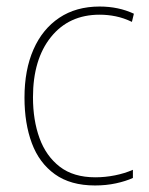

<svg xmlns="http://www.w3.org/2000/svg" viewBox="-20 -558 457 588"><path d="M271 10Q196 10 148 -24.5Q100 -59 77.5 -119.5Q55 -180 55 -259Q55 -344 82.5 -406.5Q110 -469 161.5 -503.5Q213 -538 285 -538Q343 -538 390 -516L384 -491Q359 -503 334.5 -508Q310 -513 285 -513Q191 -513 136 -444.5Q81 -376 81 -260Q81 -190 101 -135Q121 -80 163 -47.5Q205 -15 272 -15Q302 -15 332 -21Q362 -27 387 -38V-13Q365 -3 335 3.5Q305 10 271 10Z"/></svg>

Font: Noto Sans Bengali SemiCondensed Thin
Style: Regular
Weight: 100
Width: 4
Designer: Joana Ranito - Universal Thirst; Jelle Bosma - Monotype Design Team
Foundry: Universal Thirst ehf.
Version: Version 3.000; ttfautohint (v1.8.4.7-5d5b)